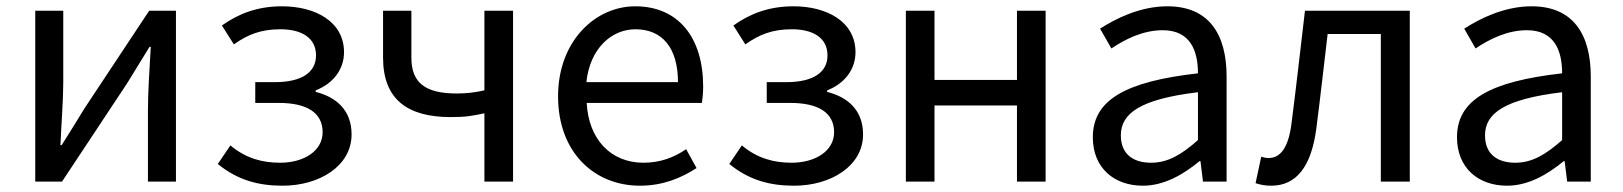

<svg xmlns="http://www.w3.org/2000/svg" viewBox="-20 -577 5155 610"><path d="M92 0H177L383 -311C403 -344 434 -394 455 -428H459C455 -357 450 -284 450 -227V0H539V-543H454L248 -232C228 -199 197 -149 176 -116H172C175 -186 181 -259 181 -316V-543H92Z M878 13C994 13 1097 -49 1097 -150C1097 -228 1047 -269 983 -285V-290C1040 -312 1073 -358 1073 -411C1073 -509 981 -557 876 -557C797 -557 737 -533 685 -496L723 -436C767 -467 808 -484 871 -484C938 -484 984 -457 984 -401C984 -348 940 -316 853 -316H791V-250H866C955 -250 1005 -219 1005 -157C1005 -97 945 -60 870 -60C815 -60 762 -73 712 -115L672 -56C736 -4 802 13 878 13Z M1519 0H1610V-543H1519V-290C1488 -283 1463 -280 1431 -280C1331 -280 1287 -314 1287 -394V-543H1197V-394C1197 -260 1276 -205 1412 -205C1461 -205 1481 -209 1519 -217Z M2013 13C2087 13 2145 -12 2193 -43L2160 -103C2120 -76 2077 -60 2024 -60C1921 -60 1850 -134 1844 -250H2210C2212 -263 2214 -282 2214 -302C2214 -457 2136 -557 1998 -557C1872 -557 1753 -447 1753 -271C1753 -92 1869 13 2013 13ZM1843 -316C1854 -422 1922 -484 1999 -484C2084 -484 2134 -425 2134 -316Z M2503 13C2619 13 2722 -49 2722 -150C2722 -228 2672 -269 2608 -285V-290C2665 -312 2698 -358 2698 -411C2698 -509 2606 -557 2501 -557C2422 -557 2362 -533 2310 -496L2348 -436C2392 -467 2433 -484 2496 -484C2563 -484 2609 -457 2609 -401C2609 -348 2565 -316 2478 -316H2416V-250H2491C2580 -250 2630 -219 2630 -157C2630 -97 2570 -60 2495 -60C2440 -60 2387 -73 2337 -115L2297 -56C2361 -4 2427 13 2503 13Z M2858 0H2949V-242H3211V0H3302V-543H3211V-323H2949V-543H2858Z M3611 13C3678 13 3739 -22 3791 -65H3794L3802 0H3877V-334C3877 -468 3821 -557 3689 -557C3602 -557 3525 -518 3475 -486L3511 -423C3554 -452 3611 -481 3674 -481C3763 -481 3786 -414 3786 -344C3555 -318 3452 -259 3452 -141C3452 -43 3520 13 3611 13ZM3637 -60C3583 -60 3541 -85 3541 -147C3541 -217 3603 -262 3786 -284V-132C3733 -85 3690 -60 3637 -60Z M4019 13C4098 13 4146 -47 4162 -168C4175 -268 4186 -369 4198 -469H4367V0H4459V-543H4126C4112 -425 4099 -308 4084 -191C4075 -110 4049 -75 4011 -75C4001 -75 3994 -77 3987 -79L3969 5C3985 10 3999 13 4019 13Z M4768 13C4835 13 4896 -22 4948 -65H4951L4959 0H5034V-334C5034 -468 4978 -557 4846 -557C4759 -557 4682 -518 4632 -486L4668 -423C4711 -452 4768 -481 4831 -481C4920 -481 4943 -414 4943 -344C4712 -318 4609 -259 4609 -141C4609 -43 4677 13 4768 13ZM4794 -60C4740 -60 4698 -85 4698 -147C4698 -217 4760 -262 4943 -284V-132C4890 -85 4847 -60 4794 -60Z"/></svg>

Font: Microsoft YaHei
Style: Regular
Weight: 400
Designer: Ryoko NISHIZUKA 西塚涼子 (kana, bopomofo & ideographs); Paul D. Hunt (Latin, Greek & Cyrillic); Sandoll Communications 산돌커뮤니
Foundry: Adobe
Version: Version 2.001;hotconv 1.0.111;makeotfexe 2.5.65597